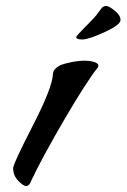

<svg xmlns="http://www.w3.org/2000/svg" viewBox="-20 -571 423 642"><path d="M24 -9Q24 -23 89.5 -150.5Q155 -278 157 -323Q158 -339 175 -349L184 -354Q194 -358 218 -363Q242 -368 262 -368Q282 -368 295.5 -363.5Q309 -359 309 -351Q309 -347 306 -344Q268 -296 195 -171Q122 -46 85 32Q79 51 67 51Q58 51 41 33.5Q24 16 24 -9ZM235 -447Q235 -451 265 -481Q295 -511 302 -520Q309 -529 312.5 -534Q316 -539 318 -541.5Q320 -544 322 -546Q327 -551 335.5 -551Q344 -551 363.5 -535.5Q383 -520 383 -504Q383 -488 329.5 -463.5Q276 -439 255.5 -439Q235 -439 235 -447Z"/></svg>

Font: Condiment
Style: Regular
Weight: 400
Designer: Angel Koziupa, Alejandro Paul
Foundry: Angel Koziupa, Alejandro Paul
Version: Version 1.001